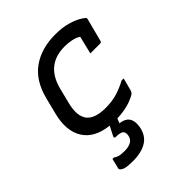

<svg xmlns="http://www.w3.org/2000/svg" viewBox="-214 -670 1029 1029"><g transform="rotate(-45 300.0 -155.5)"><path d="M379 -543Q431 -543 468.5 -532.5Q506 -522 528 -509.5Q550 -497 557 -490Q562 -486 560 -478L526 -347Q524 -338 514 -338H440L443 -349Q449 -372 454.5 -396Q460 -420 465 -440Q428 -462 369 -462Q230 -462 193 -321L172 -238Q147 -144 187 -104Q220 -73 292 -73Q340 -73 378.5 -84.5Q417 -96 456 -117H472Q467 -98 462 -79.5Q457 -61 452 -42Q449 -36 446 -31Q434 -20 395.5 -6Q357 8 296 11Q292 20 290 27L286 37Q361 46 349 125Q340 181 300 206.5Q260 232 194 232Q142 232 125 222.5Q108 213 110 204Q115 186 118 172Q121 158 124 146H136Q147 155 161.5 158.5Q176 162 201 162Q230 162 249.5 151.5Q269 141 273 117Q277 95 265.5 85Q254 75 221 75Q207 75 213 62L240 9Q137 -2 95 -68.5Q53 -135 80 -242L103 -333Q130 -441 201.5 -492Q273 -543 379 -543Z"/></g></svg>

Font: Recursive Mn Lnr St
Style: Italic
Weight: 400
Italic angle: -15°
Monospace: yes
Version: Version 1.079;hotconv 1.0.112;makeotfexe 2.5.65598; ttfautoh